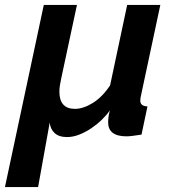

<svg xmlns="http://www.w3.org/2000/svg" viewBox="-70 -544 696 776"><path d="M107 -524H241L177 -225Q174 -211 172 -198Q170 -185 170 -174Q170 -104 233 -104Q266 -104 304.5 -127.5Q343 -151 375 -199L444 -524H578L499 -154Q498 -149 497.5 -145Q497 -141 497 -137Q497 -115 526 -114L502 0Q482 3 467 5Q452 7 441 7Q367 7 367 -50Q367 -55 368 -67Q369 -79 374 -98Q362 -80 342.5 -61Q323 -42 299.5 -26Q276 -10 250.5 0Q225 10 201 10Q168 10 150.5 -6.5Q133 -23 131 -49L84 212H-50Z"/></svg>

Font: PTCRaleway
Style: Bold Italic
Weight: 700
Italic angle: -12°
Designer: Matt McInerney, Pablo Impallari, Rodrigo Fuenzalida
Foundry: Matt McInerney, Pablo Impallari, Rodrigo Fuenzalida
Version: Version 3.000g; ttfautohint (v1.5) -l 8 -r 28 -G 28 -x 14 -D